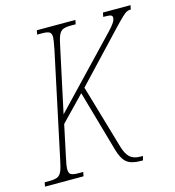

<svg xmlns="http://www.w3.org/2000/svg" viewBox="-130 -804 817 895"><g transform="rotate(-15 279.0 -357.0)"><path d="M581 -714 577 -694Q565 -694 557 -690Q549 -686 534 -672Q519 -658 485 -622L274 -398L364 -90Q374 -54 392 -37Q410 -20 443 -20H455L450 0H440Q394 0 372 -18Q350 -36 337 -82L253 -377L139 -259L107 -108Q98 -69 98 -51Q98 -32 108 -26Q118 -20 144 -20H167L163 0H-23L-19 -20H4Q30 -20 43 -26Q56 -32 63.5 -49.5Q71 -67 79 -108L185 -606Q194 -653 194 -663Q194 -682 184 -688Q174 -694 148 -694H125L129 -714H315L311 -694H288Q262 -694 249 -688Q236 -682 228.5 -664.5Q221 -647 213 -606L148 -303L452 -622Q472 -643 480 -656Q488 -669 488 -679Q488 -688 480 -691Q472 -694 444 -694L448 -714Z"/></g></svg>

Font: Noto Serif CondThin
Style: Italic
Weight: 250
Width: 3
Italic angle: -12°
Designer: Monotype Design Team
Foundry: Monotype Imaging Inc.
Version: Version 1.001